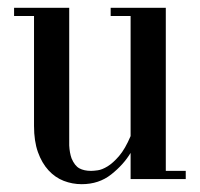

<svg xmlns="http://www.w3.org/2000/svg" viewBox="-20 -458 511 491"><path d="M314 0V-67Q296 -37 264.5 -12Q233 13 189 13Q165 13 143 4.5Q121 -4 104 -22.5Q87 -41 77 -69Q67 -97 67 -136V-417H16V-438H157V-138V-86Q158 -67 163 -53Q171 -34 183 -27.5Q195 -21 213 -21Q219 -21 230 -22.5Q241 -24 255 -32.5Q269 -41 284.5 -59Q300 -77 314 -110V-417H263V-438H404V-21H455V0Z"/></svg>

Font: EIisabethische
Style: Book
Weight: 400
Designer: Salychow
Version: Version 1.3